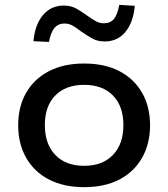

<svg xmlns="http://www.w3.org/2000/svg" viewBox="-20 -763 694 792"><path d="M327 9Q243 9 182 -22.5Q121 -54 88 -112Q55 -170 55 -246Q55 -323 88 -380.5Q121 -438 182 -469.5Q243 -501 327 -501Q412 -501 472.5 -469.5Q533 -438 566 -380.5Q599 -323 599 -246Q599 -170 566 -112Q533 -54 472.5 -22.5Q412 9 327 9ZM327 -79Q403 -79 446 -124Q489 -169 489 -247Q489 -325 446 -369Q403 -413 327 -413Q251 -413 208 -369Q165 -325 165 -247Q165 -169 208 -124Q251 -79 327 -79ZM182 -590 118 -593Q124 -661 157 -700.5Q190 -740 243 -740Q273 -740 295 -727.5Q317 -715 339 -699Q357 -686 373.5 -676.5Q390 -667 408 -667Q436 -667 450.5 -685.5Q465 -704 472 -743L536 -739Q530 -671 497.5 -631.5Q465 -592 412 -592Q382 -592 360 -604.5Q338 -617 315 -633Q297 -647 281 -656.5Q265 -666 246 -666Q220 -666 204.5 -647.5Q189 -629 182 -590Z"/></svg>

Font: Nunito Sans 10pt SemiExpanded SemiBold
Style: Regular
Weight: 600
Width: 6
Designer: Vernon Adams
Foundry: Vernon Adams
Version: Version 3.101;gftools[0.9.27]